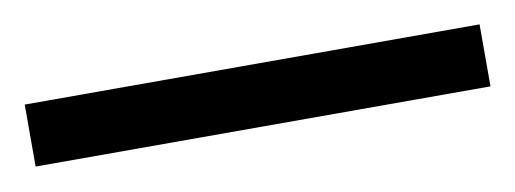

<svg xmlns="http://www.w3.org/2000/svg" viewBox="-30 23 483 180"><g transform="rotate(-10 211.5 112.5)"><path d="M-5 142V83H428V142Z"/></g></svg>

Font: Noto Serif Khmer SemiCondensed
Style: Regular
Weight: 400
Width: 4
Designer: Danh Hong and the Monotype Design Team
Foundry: Monotype Imaging Inc.
Version: Version 2.004; ttfautohint (v1.8.4.7-5d5b)